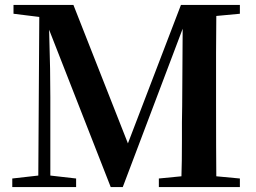

<svg xmlns="http://www.w3.org/2000/svg" viewBox="-20 -762 1042 782"><path d="M861 -697 860 -546V-346Q860 -144 861 -44L957 -35V0H627V-35L719 -44Q721 -98 721 -192V-263Q721 -302 722 -330L724 -645L480 0H431L180 -641Q182 -571 184 -482Q185 -402 185 -366V-47L290 -35V0H30V-35L136 -47L140 -693L35 -706V-742H279L501 -178L717 -742H957V-706Z"/></svg>

Font: `n[OS CN
Style: <[WOS[P|ûg*[NI>           
Weight: 700
Designer: Ryoko NISHIZUKA ¬âXZm¬º[P (kana & ideographs); Frank Grie√ühammer (Latin, Greek & Cyrillic); Wenlong ZHANG _ e¬á¬ü¬ô (b
Foundry: Adobe Systems Incorporated
Version: Version 1.00 April 7, 2017, initial release